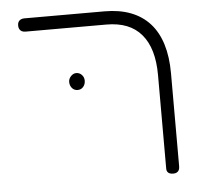

<svg xmlns="http://www.w3.org/2000/svg" viewBox="-52 -633 859 836"><g transform="rotate(-5 377.5 -215.0)"><path d="M672 150Q663 150 656.5 147.5Q650 145 646.5 139.5Q643 134 643 127V-283Q643 -342 630 -386.5Q617 -431 591 -461.5Q565 -492 527 -507Q489 -522 438 -522H85Q75 -522 68.5 -525.5Q62 -529 58.5 -535.5Q55 -542 55 -551Q55 -561 58.5 -567Q62 -573 68.5 -576.5Q75 -580 84 -580H435Q500 -580 549.5 -561Q599 -542 632.5 -505Q666 -468 683 -413Q700 -358 700 -286V120Q700 130 697 136.5Q694 143 687.5 146.5Q681 150 672 150ZM289 -249Q274 -249 264.5 -260Q255 -271 255 -287Q255 -301 265.5 -312Q276 -323 289 -323Q303 -323 313 -312.5Q323 -302 323 -287Q323 -271 313.5 -260Q304 -249 289 -249Z"/></g></svg>

Font: Fredoka Expanded Light
Style: Regular
Weight: 300
Width: 7
Designer: Ben Nathan
Foundry: Milena B. Brandão, Ben Nathan
Version: Version 2.001